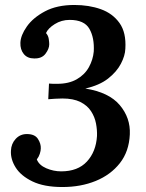

<svg xmlns="http://www.w3.org/2000/svg" viewBox="-20 -736 586 772"><path d="M231 16Q157 16 110.5 -6.5Q64 -29 43 -62.5Q22 -96 24 -130Q25 -158 43 -177.5Q61 -197 88 -197Q120 -197 132.5 -177.5Q145 -158 144 -139Q144 -130 140 -117.5Q136 -105 128 -95Q137 -72 166 -59.5Q195 -47 226 -47Q293 -47 329.5 -86.5Q366 -126 370 -189Q371 -213 366 -239.5Q361 -266 346 -289Q331 -312 303 -326Q275 -340 231 -340Q219 -340 202 -339Q185 -338 174 -337L177 -400Q186 -399 193.5 -399Q201 -399 210 -399Q257 -399 289 -417.5Q321 -436 337.5 -466Q354 -496 357 -529Q360 -584 339.5 -620Q319 -656 260 -656Q227 -656 200 -639Q173 -622 165 -603Q174 -593 176 -579.5Q178 -566 178 -558Q178 -540 163 -520Q148 -500 117 -501Q90 -501 75.5 -519Q61 -537 62 -564Q63 -594 88 -629.5Q113 -665 161 -690.5Q209 -716 279 -716Q338 -716 385.5 -699Q433 -682 460.5 -643.5Q488 -605 484 -540Q483 -512 466 -479.5Q449 -447 414.5 -420Q380 -393 323 -380Q418 -365 461.5 -313.5Q505 -262 502 -196Q499 -127 462 -80Q425 -33 365 -8.5Q305 16 231 16Z"/></svg>

Font: Lora SemiBold
Style: Italic
Weight: 600
Italic angle: -3°
Designer: Olga Karpushina, Alexei Vanyashin (Cyrillic)
Foundry: Cyreal
Version: Version 3.011; ttfautohint (v1.8.4.7-5d5b)